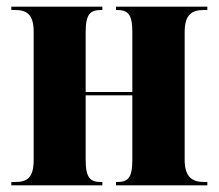

<svg xmlns="http://www.w3.org/2000/svg" viewBox="-20 -556 656 576"><path d="M14 0H287V-10H283C252 -10 237 -21 237 -76V-270H377V-76C377 -21 363 -10 331 -10H328V0H602V-10H592C557 -10 534 -25 534 -76V-460C534 -514 557 -526 592 -526H602V-536H328V-526H331C363 -526 377 -514 377 -461V-280H237V-460C237 -514 251 -526 283 -526H287V-536H14V-526H25C59 -526 81 -514 81 -461V-76C81 -21 60 -10 25 -10H14Z"/></svg>

Font: Noto Serif Display Condensed ExtraBold
Style: Regular
Weight: 800
Width: 3
Designer: Monotype Design Team
Foundry: Monotype Imaging Inc.
Version: Version 2.009